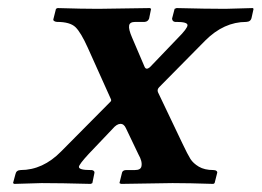

<svg xmlns="http://www.w3.org/2000/svg" viewBox="-20 -453 646 474"><path d="M199.2 -73.2Q175.3 -47.4 174.8 -41Q174.8 -33.2 203.1 -33.2H207Q214.8 -31.2 212.9 -24.9L208 -1L204.1 1Q129.9 -1 83 -1Q83 -1 15.1 1L12.2 -1L18.1 -22.9Q20 -32.7 30.8 -33.2Q85.9 -33.2 130.9 -79.1L251 -200.2Q255.9 -204.1 253.9 -208L196.8 -335Q179.7 -373 166.3 -386Q152.8 -398.9 121.1 -398.9Q117.2 -398.9 114 -400.9Q110.8 -402.8 111.8 -405.8L118.2 -431.2L122.1 -433.1Q183.1 -431.2 222.2 -431.2L350.1 -433.1L353 -431.2L348.1 -407.2Q345.2 -399.4 336.9 -398.9H314Q300.3 -398.9 298.8 -390.1Q296.9 -381.3 306.2 -359.9L336.9 -288.1Q340.8 -279.3 350.1 -287.1L418.9 -358.9Q442.9 -382.8 442.9 -390.9Q442.9 -398.9 416 -398.9H412.1Q405.3 -399.9 404.8 -407.2L411.1 -431.2L416 -433.1Q489.3 -431.2 536.1 -431.2Q536.1 -431.2 604 -433.1L606 -431.2L601.1 -409.2Q599.1 -399.4 587.9 -398.9Q532.7 -398.9 486.8 -353L373 -237.8Q367.2 -231.9 370.1 -225.1L430.2 -99.1Q443.4 -71.3 450.2 -60.5Q457 -49.8 470.9 -41.5Q484.9 -33.2 506.8 -33.2Q511.7 -33.2 514.4 -31Q517.1 -28.8 516.1 -25.9L509.8 -1L506.8 1Q445.8 -1 405.8 -1L278.8 1L274.9 -1L280.8 -24.9Q281.7 -32.7 291 -33.2H313Q327.1 -33.2 329.1 -42Q332 -54.2 321.8 -71.8L291 -136.2Q286.1 -147.5 277.1 -147.2Q268.1 -147 257.8 -134.8Z"/></svg>

Font: Linux Libertine O
Style: Semibold Italic
Weight: 600
Italic angle: -11.5°
Designer: Philipp H. Poll
Foundry: Philipp H. Poll
Version: Version 5.1.2